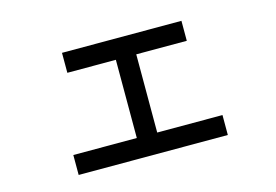

<svg xmlns="http://www.w3.org/2000/svg" viewBox="-73 -666 1147 799"><g transform="rotate(-15 500.0 -266.5)"><path d="M451.2 -98.6V-435.5H242.2V-521.5H756.8V-435.5H539.1V-98.6H820.3V-12.7H177.7V-98.6Z"/></g></svg>

Font: MotoyaLCedar
Style: W3 mono
Weight: 400
Version: Version 1.01